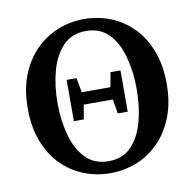

<svg xmlns="http://www.w3.org/2000/svg" viewBox="-78 -761 869 857"><g transform="rotate(-10 356.0 -332.0)"><path d="M234 -240V-427H279L291 -361H421L433 -427H478V-240H433L422 -305H290L279 -240ZM356 -37Q421 -37 460 -78Q499 -119 517 -186Q535 -253 535 -332Q535 -411 517 -478Q499 -545 460 -586Q421 -627 356 -627Q292 -627 252.5 -586Q213 -545 194.5 -478Q176 -411 176 -332Q176 -253 194.5 -186Q213 -119 252.5 -78Q292 -37 356 -37ZM356 17Q293 17 236.5 -5Q180 -27 136 -71Q92 -115 66.5 -180Q41 -245 41 -332Q41 -416 66.5 -481Q92 -546 136 -590.5Q180 -635 237 -658Q294 -681 356 -681Q419 -681 475.5 -659Q532 -637 576 -593Q620 -549 645.5 -483.5Q671 -418 671 -332Q671 -248 645.5 -183Q620 -118 576.5 -73.5Q533 -29 476 -6Q419 17 356 17Z"/></g></svg>

Font: Source Serif 4 Semibold
Style: Regular
Weight: 600
Designer: Frank Grießhammer
Foundry: Adobe
Version: Version 4.005;hotconv 1.1.0;makeotfexe 2.6.0